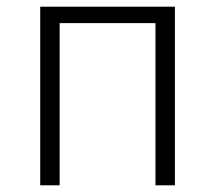

<svg xmlns="http://www.w3.org/2000/svg" viewBox="-20 -553 642 573"><path d="M502 -533V0H444V-484H158V0H100V-533Z"/></svg>

Font: Kinto Sans Light
Style: Regular
Weight: 300
Designer: Authors: Ryoko NISHIZUKA  (kana & ideographs); Paul D. Hunt (Latin, Greek & Cyrillic); Wenlong ZHANG  (bopomofo); Sandol
Foundry: Adobe Systems Incorporated, ookami Inc.
Version: Version 0.001